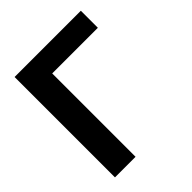

<svg xmlns="http://www.w3.org/2000/svg" viewBox="-200 -856 984 984"><g transform="rotate(-45 291.5 -364.0)"><path d="M545.8 -727.5V-604.1H214.9V0H65.7V-727.5Z"/></g></svg>

Font: Inter Variable LoSnoCo
Style: Regular
Weight: 400
Designer: Rasmus Andersson
Foundry: rsms
Version: Version 4.000;git-a52131595; featfreeze: case,dlig,ss01,ss02